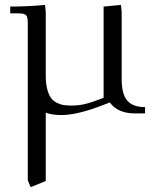

<svg xmlns="http://www.w3.org/2000/svg" viewBox="-20 -466 635 789"><path d="M22 -411.1V-439Q94.7 -439 165 -445.8L168 -418V-154.8Q168 -122.6 174.1 -99.6Q180.2 -76.7 189.5 -63.7Q198.7 -50.8 213.9 -43.5Q229 -36.1 242.9 -34.2Q256.8 -32.2 275.9 -32.2Q303.2 -32.2 330.8 -38.8Q358.4 -45.4 405.8 -64V-439L477.1 -445.8L480 -418V-141.1Q480 -79.6 502.9 -52.7Q525.9 -25.9 576.2 -25.9V0H533.2Q464.8 0 431.2 -44.9L405.8 -35.2Q298.8 6.8 231.9 6.8Q193.8 6.8 168 -2.9V277.8L106 303.2L94.2 274.9V-371.1Q94.2 -396 87.2 -403.6Q80.1 -411.1 55.2 -411.1Z"/></svg>

Font: Dihjauti
Style: Regular
Weight: 400
Designer: T. Christopher White
Version: Version 3.0.0